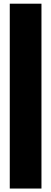

<svg xmlns="http://www.w3.org/2000/svg" viewBox="-20 -831 284 1065"><path d="M210 -810.5V214.8H34.2V-810.5Z"/></svg>

Font: Giphurs Black
Style: Regular
Weight: 900
Version: Version 0.920; ttfautohint (v1.8.4.7-5d5b)